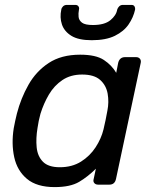

<svg xmlns="http://www.w3.org/2000/svg" viewBox="-20 -753 627 783"><path d="M203 10Q130 10 90 -23.5Q50 -57 38 -112Q26 -167 36 -230Q39 -246 42 -260Q45 -274 49 -290Q65 -352 96 -407Q127 -462 178.5 -496Q230 -530 307 -530Q371 -530 403.5 -508.5Q436 -487 454 -456L462 -497Q468 -520 490 -520H535Q545 -520 550.5 -513.5Q556 -507 554 -497L453 -23Q448 0 426 0H380Q370 0 364.5 -6.5Q359 -13 362 -23L371 -65Q339 -33 303 -11.5Q267 10 203 10ZM224 -71Q274 -71 310.5 -94Q347 -117 370 -152.5Q393 -188 402 -225Q406 -241 410.5 -263Q415 -285 418 -302Q425 -337 419 -371Q413 -405 388.5 -427Q364 -449 315 -449Q268 -449 234.5 -426.5Q201 -404 179.5 -367.5Q158 -331 145 -289Q141 -274 138 -260Q135 -246 133 -231Q126 -189 129.5 -152.5Q133 -116 155 -93.5Q177 -71 224 -71ZM354 -589Q300 -589 271 -607Q242 -625 232.5 -653.5Q223 -682 230 -714Q231 -721 237 -727Q243 -733 253 -733H287Q296 -733 300 -727Q304 -721 302 -714Q299 -698 300.5 -684Q302 -670 314.5 -660.5Q327 -651 359 -651Q406 -651 430 -670.5Q454 -690 458 -714Q460 -721 466 -727Q472 -733 481 -733H516Q525 -733 528.5 -727Q532 -721 531 -714Q524 -682 504.5 -653.5Q485 -625 448.5 -607Q412 -589 354 -589Z"/></svg>

Font: Lubike
Style: Italic
Weight: 400
Italic angle: -12°
Foundry: Honoka55
Version: Version 1.000;July 22, 2022;FontCreator 14.0.0.2862 64-bit